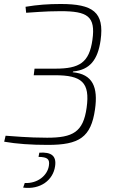

<svg xmlns="http://www.w3.org/2000/svg" viewBox="-20 -718 582 962"><path d="M284 -698C221 -698 168 -694 108 -684L111 -654C139 -655 200 -662 283 -662C418 -662 460 -637 443 -518C427 -404 378 -374 257 -374H153L149 -341H255C389 -341 432 -306 414 -178C397 -56 345 -28 216 -28C119 -28 42 -36 8 -38L1 -8C64 3 136 8 220 8C377 8 436 -30 456 -170C472 -281 445 -347 344 -356L347 -360C430 -368 470 -418 484 -516C504 -658 445 -698 284 -698ZM177 47 173 68C218 69 230 79 225 112C218 161 169 202 104 199L96 222C182 233 246 185 256 115C264 62 236 43 177 47Z"/></svg>

Font: Exo 2 Extra Light
Style: Italic
Weight: 250
Italic angle: -8°
Designer: Natanael Gama
Version: Version 1.001;PS 001.001;hotconv 1.0.88;makeotf.lib2.5.64775